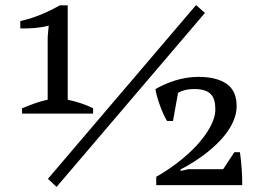

<svg xmlns="http://www.w3.org/2000/svg" viewBox="-20 -730 1044 757"><path d="M169 -25 203 7 788 -679 753 -710ZM347 -303C316 -319 282 -329 247 -337V-709H216C168 -682 116 -659 60 -647V-618C99 -617 140 -620 172 -629L168 -584V-337C135 -330 103 -318 67 -303V-282H347ZM682 -364C699 -374 720 -379 745 -379C812 -379 829 -349 829 -298C829 -254 798 -203 754 -155C709 -107 651 -64 596 -33V0H935C935 -15 935 -38 933 -63C931 -87 929 -111 926 -130H904L860 -63H723L692 -56V-62C756 -95 811 -136 851 -179C890 -222 913 -267 913 -311C913 -343 905 -372 882 -393C858 -413 821 -427 762 -427C695 -427 636 -403 593 -379C594 -366 601 -341 610 -316C619 -291 630 -266 639 -253H662Z"/></svg>

Font: PT Serif
Style: Regular
Weight: 400
Designer: A.Korolkova, O.Umpeleva, V.Yefimov
Foundry: ParaType Ltd
Version: Version 1.000;PS 001.000;hotconv 1.0.88;makeotf.lib2.5.64775